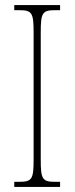

<svg xmlns="http://www.w3.org/2000/svg" viewBox="-20 -734 293 754"><path d="M36 0H216V-20H196C146 -20 140 -31 140 -108V-606C140 -683 146 -694 196 -694H216V-714H36V-694H56C106 -694 112 -683 112 -606V-108C112 -31 106 -20 56 -20H36Z"/></svg>

Font: Noto Serif Devanagari ExtraCondensed Thin
Style: Regular
Weight: 100
Width: 2
Designer: Universal Thirst, Indian Type Foundry and the Monotype Design Team
Foundry: Monotype Imaging Inc.
Version: Version 2.004